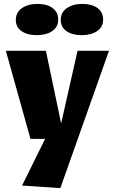

<svg xmlns="http://www.w3.org/2000/svg" viewBox="-20 -770 578 983"><path d="M211 -59H136L10 -510H215L293 -138L377 -510H538L289 193L93 180ZM278 -670Q278 -632 247.5 -611Q217 -590 168 -590Q120 -590 90.5 -610.5Q61 -631 61 -668Q61 -707 92.5 -728.5Q124 -750 172 -750Q220 -750 249 -729Q278 -708 278 -670ZM508 -670Q508 -632 477.5 -611Q447 -590 398 -590Q350 -590 320.5 -610.5Q291 -631 291 -668Q291 -707 322.5 -728.5Q354 -750 402 -750Q450 -750 479 -729Q508 -708 508 -670Z"/></svg>

Font: Sansita ExtraBold
Style: Regular
Weight: 800
Designer: Pablo Cosgaya
Foundry: Omnibus-Type
Version: Version 1.006